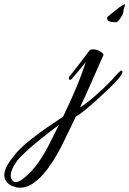

<svg xmlns="http://www.w3.org/2000/svg" viewBox="-279 -506 602 895"><path d="M262 -402Q249 -402 234.5 -405Q220 -408 220 -424Q220 -426 233.5 -437Q247 -448 261.5 -459.5Q276 -471 279 -473Q298 -486 301 -486Q306 -486 301 -473.5Q296 -461 296 -450Q296 -445 289.5 -433Q283 -421 275 -411.5Q267 -402 262 -402ZM-204 367Q-209 365 -214.5 363.5Q-220 362 -223 361Q-242 351 -250.5 338.5Q-259 326 -259 311Q-259 288 -243.5 262Q-228 236 -204 208Q-178 178 -139 147Q-100 116 -58.5 87.5Q-17 59 15 38Q46 -26 72.5 -88Q99 -150 121 -217Q111 -203 91 -180Q71 -157 57 -140Q53 -134 48 -134Q42 -134 42 -141Q42 -147 46 -151Q71 -182 97 -216Q123 -250 136 -268Q141 -276 155 -276Q172 -276 189 -265.5Q206 -255 203 -249Q176 -188 149 -126.5Q122 -65 94 -5Q107 -12 137 -36Q167 -60 203 -94Q239 -128 270 -164Q282 -177 288 -177Q294 -177 291 -166.5Q288 -156 274 -140Q258 -121 230.5 -94.5Q203 -68 172.5 -40.5Q142 -13 115.5 8.5Q89 30 74 38Q43 104 14 162.5Q-15 221 -40 257Q-56 282 -79 308Q-102 334 -129 351.5Q-156 369 -187 369Q-191 369 -195 368.5Q-199 368 -204 367ZM-214 341Q-210 343 -206 343Q-190 343 -166 323Q-128 292 -99.5 250.5Q-71 209 -48 163.5Q-25 118 -4 76Q-43 105 -92.5 144.5Q-142 184 -181 223Q-201 243 -215 268Q-229 293 -229 313Q-229 332 -214 341Z"/></svg>

Font: Allura
Style: Regular
Weight: 400
Designer: Robert E. Leuschke
Foundry: Robert E. Leuschke
Version: Version 1.110